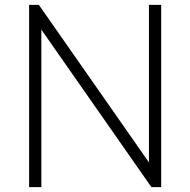

<svg xmlns="http://www.w3.org/2000/svg" viewBox="-20 -765 778 785"><path d="M99 0H149V-644L599 0H639V-745H589V-101L139 -745H99Z"/></svg>

Font: Plus Jakarta Sans ExtraLight
Style: Regular
Weight: 200
Designer: Gumpita Rahayu
Foundry: Tokotype
Version: Version 2.004; ttfautohint (v1.8.3)